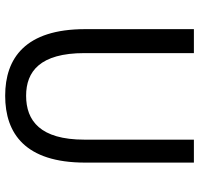

<svg xmlns="http://www.w3.org/2000/svg" viewBox="-34 -740 788 761"><g transform="rotate(90 360.5 -360.0)"><path d="M360 14C510 14 625 -66 625 -303V-734H534V-300C534 -125 459 -69 360 -69C264 -69 191 -124 191 -300V-734H96V-303C96 -66 211 14 360 14Z"/></g></svg>

Font: Bithumb Trading Sans
Style: Regular
Weight: 400
Designer: HamHyungwon
Foundry: Bithumb
Version: Version 1.300;FEAKit 1.0